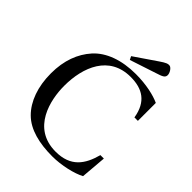

<svg xmlns="http://www.w3.org/2000/svg" viewBox="-248 -1028 1181 1181"><g transform="rotate(45 342.0 -438.0)"><path d="M322 -764 333 -742 503 -798C548 -812 562 -819 564 -838C566 -858 547 -887 532 -890C516 -893 502 -887 467 -863ZM48 -341C48 -224 83 -130 143 -70C205 -8 303 15 415 15C495 15 587 -7 635 -33L649 -200H619C591 -96 540 -20 409 -20C203 -20 160 -223 160 -344C160 -508 225 -672 411 -672C513 -672 584 -630 603 -512H633V-668C588 -689 512 -707 421 -707C298 -707 199 -671 139 -604C82 -540 48 -454 48 -341Z"/></g></svg>

Font: Lingua Franca
Style: Regular
Weight: 400
Version: Version 1.19